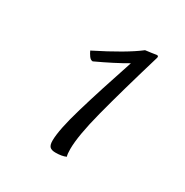

<svg xmlns="http://www.w3.org/2000/svg" viewBox="-114 -810 614 637"><g transform="rotate(30 193.5 -491.5)"><path d="M315 -707Q269 -553 243 -453Q217 -353 217 -302Q217 -283 220 -274Q205 -267 180 -267Q165 -267 158.5 -273.5Q152 -280 152 -297Q152 -338 179 -429.5Q206 -521 249 -649Q203 -622 136 -591Q128 -591 121.5 -600Q115 -609 111 -618Q219 -672 268 -710Q279 -711 290.5 -713Q302 -715 310 -716Q318 -716 315 -707Z"/></g></svg>

Font: Charmonman
Style: Regular
Weight: 400
Designer: Ekaluck Peanpanawate
Foundry: Cadson Demak Co.,Ltd.
Version: Version 1.000; ttfautohint (v1.6)